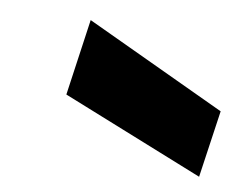

<svg xmlns="http://www.w3.org/2000/svg" viewBox="-31 -796 368 292"><g transform="rotate(5 153.0 -649.5)"><path d="M282 -538 70 -645 97 -761 306 -640Z"/></g></svg>

Font: DM Sans 20pt Black
Style: Italic
Weight: 900
Italic angle: -10°
Version: Version 4.004;gftools[0.9.30]